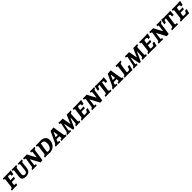

<svg xmlns="http://www.w3.org/2000/svg" viewBox="1042 -3495 6498 6498"><g transform="rotate(-45 4290.5 -246.0)"><path d="M202 -96Q202 -80 209 -73.5Q216 -67 232 -67Q245 -67 261 -68.5Q277 -70 282 -71L289 -61L273 3Q259 3 221.5 1.5Q184 0 148 0Q107 0 65 3.5Q23 7 11 9L23 -48Q57 -54 70 -68Q83 -82 88 -116L124 -404Q125 -412 125 -423Q125 -436 120.5 -441Q116 -446 105 -446L81 -445L76 -453L88 -503Q104 -502 148.5 -501Q193 -500 244 -500Q393 -500 468 -510L475 -501Q471 -488 460 -444Q449 -400 440 -355L360 -351Q361 -355 363.5 -369Q366 -383 366 -394Q366 -416 351 -423Q336 -430 292 -430Q267 -430 260 -426Q253 -422 250 -405L229 -277H301Q315 -277 345 -279.5Q375 -282 385 -283L391 -275L372 -203Q362 -203 334.5 -204Q307 -205 277 -205Q260 -205 241.5 -203Q223 -201 217 -201L204 -116Q202 -100 202 -96Z M634 -152Q634 -111 654 -89Q674 -67 712 -67Q757 -67 781.5 -90.5Q806 -114 812 -162Q820 -221 828.5 -297Q837 -373 840 -404Q841 -411 841 -421Q841 -436 836.5 -441Q832 -446 821 -446L796 -445L794 -448L808 -503Q818 -503 845.5 -501.5Q873 -500 900 -500Q927 -500 959 -502Q991 -504 1001 -505L989 -449Q960 -443 950.5 -436Q941 -429 939 -411L910 -174Q898 -83 841.5 -37Q785 9 686 9Q513 9 513 -127V-135Q513 -144 515 -158L546 -404Q547 -411 547 -422Q547 -437 542.5 -441.5Q538 -446 525 -446L500 -445L499 -448L513 -503Q525 -502 559 -501Q593 -500 632 -500Q653 -500 686.5 -502Q720 -504 731 -505L718 -448Q693 -445 682.5 -436.5Q672 -428 669 -408L636 -181Q634 -161 634 -152Z M1433 -413 1434 -424Q1434 -447 1411 -447L1385 -446L1382 -452L1394 -504Q1406 -503 1438 -501.5Q1470 -500 1502 -500Q1529 -500 1560 -501.5Q1591 -503 1601 -505L1590 -449Q1563 -445 1550.5 -434Q1538 -423 1534 -400L1474 8L1374 18Q1316 -96 1264.5 -189.5Q1213 -283 1198 -308H1189L1161 -90L1160 -79Q1160 -65 1166 -59.5Q1172 -54 1186 -54L1218 -55L1223 -50L1208 3Q1196 3 1164.5 1.5Q1133 0 1102 0Q1073 0 1040 2.5Q1007 5 997 6L1010 -50Q1035 -53 1047.5 -64Q1060 -75 1064 -99L1111 -399L1112 -410Q1112 -429 1099.5 -436.5Q1087 -444 1053 -447Q1049 -453 1048 -456L1058 -504Q1067 -503 1097.5 -501.5Q1128 -500 1156 -500Q1179 -500 1204.5 -501.5Q1230 -503 1238 -504Q1287 -406 1336 -315Q1385 -224 1400 -199H1408Z M1699 0Q1673 0 1638.5 3.5Q1604 7 1593 8L1606 -50Q1640 -56 1653 -69Q1666 -82 1671 -115L1706 -404Q1707 -411 1707 -422Q1707 -435 1703 -440.5Q1699 -446 1688 -446Q1679 -446 1671.5 -445Q1664 -444 1661 -444L1657 -452L1669 -503Q1681 -503 1713 -501.5Q1745 -500 1775 -500Q1798 -500 1840 -502Q1882 -504 1896 -505Q2006 -505 2069.5 -451.5Q2133 -398 2133 -303Q2133 -214 2093 -142.5Q2053 -71 1982.5 -31Q1912 9 1824 9Q1811 7 1769.5 3.5Q1728 0 1699 0ZM1832 -412Q1819 -342 1801.5 -228.5Q1784 -115 1784 -102Q1784 -80 1795.5 -72Q1807 -64 1836 -64Q1910 -64 1952 -125Q1994 -186 1994 -294Q1994 -364 1960 -397.5Q1926 -431 1855 -431Q1843 -431 1838.5 -427Q1834 -423 1832 -412Z M2638 -53 2642 -47 2630 2Q2619 2 2589.5 1Q2560 0 2529 0Q2486 0 2444 2.5Q2402 5 2390 6L2386 0L2396 -51Q2435 -55 2447 -61Q2459 -67 2459 -83Q2459 -95 2457 -103L2451 -156L2381 -157Q2361 -157 2340 -155Q2319 -153 2307 -152L2284 -98Q2277 -81 2277 -72Q2277 -62 2283.5 -57.5Q2290 -53 2306 -53H2339L2342 -48L2331 4Q2320 3 2282.5 1.5Q2245 0 2213 0Q2179 0 2151 1Q2123 2 2114 2L2127 -53Q2145 -56 2158 -67.5Q2171 -79 2183 -103L2367 -496L2513 -510L2522 -504Q2529 -459 2550.5 -321Q2572 -183 2587 -107Q2591 -79 2602.5 -67Q2614 -55 2638 -53ZM2389 -225Q2418 -225 2445 -228L2423 -392H2410L2337 -225Z M2870 -300 2863 -333H2855Q2837 -239 2823.5 -160.5Q2810 -82 2810 -75Q2810 -55 2833 -55H2859L2863 -51L2847 3L2817 2L2749 0Q2729 0 2704.5 2Q2680 4 2665 6L2677 -50Q2701 -52 2713 -64.5Q2725 -77 2732 -105Q2798 -402 2798 -420Q2798 -434 2786.5 -440Q2775 -446 2744 -448L2740 -454L2753 -504Q2827 -500 2857 -500Q2900 -500 2952 -504Q2974 -358 3006 -199H3014Q3074 -331 3145 -501Q3158 -502 3169.5 -501.5Q3181 -501 3189 -501Q3201 -500 3225 -500Q3245 -500 3254 -501L3278 -502L3334 -505Q3337 -502 3337 -502L3326 -450Q3292 -448 3279.5 -439.5Q3267 -431 3265 -409Q3261 -376 3256 -266Q3251 -156 3251 -105Q3251 -77 3258 -66Q3265 -55 3281 -55L3304 -56Q3305 -55 3307 -51L3293 2Q3255 0 3211 0Q3185 0 3143.5 2Q3102 4 3086 6L3099 -50Q3122 -53 3133.5 -62Q3145 -71 3148 -89Q3152 -114 3165 -333H3157Q3146 -310 3132 -279.5Q3118 -249 3100 -211L3001 5L2934 11Q2912 -110 2870 -300Z M3593 -67Q3641 -67 3664 -73Q3687 -79 3698.5 -97Q3710 -115 3721 -155L3797 -161L3802 -152Q3798 -140 3785.5 -96Q3773 -52 3762 -4L3752 5Q3728 4 3648.5 2Q3569 0 3504 0Q3458 0 3414 3.5Q3370 7 3358 8L3371 -49Q3404 -54 3417 -68Q3430 -82 3435 -116L3471 -404Q3472 -412 3472 -423Q3472 -436 3467.5 -441Q3463 -446 3452 -446L3428 -445L3423 -453L3435 -503Q3451 -502 3495.5 -501Q3540 -500 3591 -500Q3753 -500 3835 -510L3841 -501Q3837 -489 3825 -445.5Q3813 -402 3805 -356L3723 -351Q3724 -355 3727 -369Q3730 -383 3730 -393Q3730 -409 3722.5 -416.5Q3715 -424 3696 -427Q3677 -430 3639 -430Q3614 -430 3607 -426Q3600 -422 3597 -405L3577 -291L3649 -290Q3665 -290 3697.5 -292.5Q3730 -295 3741 -296L3747 -288L3727 -217Q3717 -217 3687.5 -218Q3658 -219 3626 -219Q3600 -219 3565 -214L3556 -160Q3555 -150 3551.5 -128.5Q3548 -107 3548 -96Q3548 -78 3557 -72.5Q3566 -67 3593 -67Z M4293 -413 4294 -424Q4294 -447 4271 -447L4245 -446L4242 -452L4254 -504Q4266 -503 4298 -501.5Q4330 -500 4362 -500Q4389 -500 4420 -501.5Q4451 -503 4461 -505L4450 -449Q4423 -445 4410.5 -434Q4398 -423 4394 -400L4334 8L4234 18Q4176 -96 4124.5 -189.5Q4073 -283 4058 -308H4049L4021 -90L4020 -79Q4020 -65 4026 -59.5Q4032 -54 4046 -54L4078 -55L4083 -50L4068 3Q4056 3 4024.5 1.5Q3993 0 3962 0Q3933 0 3900 2.5Q3867 5 3857 6L3870 -50Q3895 -53 3907.5 -64Q3920 -75 3924 -99L3971 -399L3972 -410Q3972 -429 3959.5 -436.5Q3947 -444 3913 -447Q3909 -453 3908 -456L3918 -504Q3927 -503 3957.5 -501.5Q3988 -500 4016 -500Q4039 -500 4064.5 -501.5Q4090 -503 4098 -504Q4147 -406 4196 -315Q4245 -224 4260 -199H4268Z M4535 -330 4459 -325Q4462 -341 4472 -396Q4482 -451 4489 -500L4500 -510L4581 -501H4830L4916 -510L4925 -500Q4919 -450 4915.5 -397.5Q4912 -345 4911 -330L4836 -325Q4837 -377 4832.5 -398Q4828 -419 4813.5 -425.5Q4799 -432 4763 -433Q4751 -370 4732 -243Q4713 -116 4713 -95Q4713 -74 4722 -65Q4731 -56 4751 -56Q4767 -56 4778.5 -57Q4790 -58 4793 -58L4796 -54L4782 4Q4766 3 4722.5 1.5Q4679 0 4639 0Q4610 0 4562 2.5Q4514 5 4499 6L4512 -51Q4548 -54 4565 -60.5Q4582 -67 4589.5 -82Q4597 -97 4601 -129L4639 -433Q4600 -432 4583 -425.5Q4566 -419 4556 -398.5Q4546 -378 4535 -330Z M5374 -53 5378 -47 5366 2Q5355 2 5325.5 1Q5296 0 5265 0Q5222 0 5180 2.5Q5138 5 5126 6L5122 0L5132 -51Q5171 -55 5183 -61Q5195 -67 5195 -83Q5195 -95 5193 -103L5187 -156L5117 -157Q5097 -157 5076 -155Q5055 -153 5043 -152L5020 -98Q5013 -81 5013 -72Q5013 -62 5019.5 -57.5Q5026 -53 5042 -53H5075L5078 -48L5067 4Q5056 3 5018.5 1.5Q4981 0 4949 0Q4915 0 4887 1Q4859 2 4850 2L4863 -53Q4881 -56 4894 -67.5Q4907 -79 4919 -103L5103 -496L5249 -510L5258 -504Q5265 -459 5286.5 -321Q5308 -183 5323 -107Q5327 -79 5338.5 -67Q5350 -55 5374 -53ZM5125 -225Q5154 -225 5181 -228L5159 -392H5146L5073 -225Z M5411 8 5424 -49Q5455 -54 5468 -68Q5481 -82 5485 -116L5521 -406Q5522 -412 5522 -422Q5522 -436 5516.5 -441Q5511 -446 5497 -446H5474Q5473 -447 5472 -448.5Q5471 -450 5470 -453L5482 -502Q5509 -502 5527 -501L5595 -500Q5618 -500 5664.5 -502.5Q5711 -505 5727 -506L5714 -447Q5686 -443 5673.5 -438.5Q5661 -434 5654.5 -424.5Q5648 -415 5644 -393Q5631 -321 5615 -219.5Q5599 -118 5599 -98Q5599 -80 5608 -73.5Q5617 -67 5640 -67Q5677 -67 5696.5 -76Q5716 -85 5728 -110Q5740 -135 5751 -187L5828 -195Q5829 -192 5833 -186Q5829 -171 5815.5 -116.5Q5802 -62 5790 -3L5780 6Q5759 5 5688 2.5Q5617 0 5555 0Q5509 0 5466 3.5Q5423 7 5411 8Z M6052 -300 6045 -333H6037Q6019 -239 6005.5 -160.5Q5992 -82 5992 -75Q5992 -55 6015 -55H6041L6045 -51L6029 3L5999 2L5931 0Q5911 0 5886.5 2Q5862 4 5847 6L5859 -50Q5883 -52 5895 -64.5Q5907 -77 5914 -105Q5980 -402 5980 -420Q5980 -434 5968.5 -440Q5957 -446 5926 -448L5922 -454L5935 -504Q6009 -500 6039 -500Q6082 -500 6134 -504Q6156 -358 6188 -199H6196Q6256 -331 6327 -501Q6340 -502 6351.5 -501.5Q6363 -501 6371 -501Q6383 -500 6407 -500Q6427 -500 6436 -501L6460 -502L6516 -505Q6519 -502 6519 -502L6508 -450Q6474 -448 6461.5 -439.5Q6449 -431 6447 -409Q6443 -376 6438 -266Q6433 -156 6433 -105Q6433 -77 6440 -66Q6447 -55 6463 -55L6486 -56Q6487 -55 6489 -51L6475 2Q6437 0 6393 0Q6367 0 6325.5 2Q6284 4 6268 6L6281 -50Q6304 -53 6315.5 -62Q6327 -71 6330 -89Q6334 -114 6347 -333H6339Q6328 -310 6314 -279.5Q6300 -249 6282 -211L6183 5L6116 11Q6094 -110 6052 -300Z M6775 -67Q6823 -67 6846 -73Q6869 -79 6880.5 -97Q6892 -115 6903 -155L6979 -161L6984 -152Q6980 -140 6967.5 -96Q6955 -52 6944 -4L6934 5Q6910 4 6830.5 2Q6751 0 6686 0Q6640 0 6596 3.5Q6552 7 6540 8L6553 -49Q6586 -54 6599 -68Q6612 -82 6617 -116L6653 -404Q6654 -412 6654 -423Q6654 -436 6649.5 -441Q6645 -446 6634 -446L6610 -445L6605 -453L6617 -503Q6633 -502 6677.5 -501Q6722 -500 6773 -500Q6935 -500 7017 -510L7023 -501Q7019 -489 7007 -445.5Q6995 -402 6987 -356L6905 -351Q6906 -355 6909 -369Q6912 -383 6912 -393Q6912 -409 6904.5 -416.5Q6897 -424 6878 -427Q6859 -430 6821 -430Q6796 -430 6789 -426Q6782 -422 6779 -405L6759 -291L6831 -290Q6847 -290 6879.5 -292.5Q6912 -295 6923 -296L6929 -288L6909 -217Q6899 -217 6869.5 -218Q6840 -219 6808 -219Q6782 -219 6747 -214L6738 -160Q6737 -150 6733.5 -128.5Q6730 -107 6730 -96Q6730 -78 6739 -72.5Q6748 -67 6775 -67Z M7475 -413 7476 -424Q7476 -447 7453 -447L7427 -446L7424 -452L7436 -504Q7448 -503 7480 -501.5Q7512 -500 7544 -500Q7571 -500 7602 -501.5Q7633 -503 7643 -505L7632 -449Q7605 -445 7592.5 -434Q7580 -423 7576 -400L7516 8L7416 18Q7358 -96 7306.5 -189.5Q7255 -283 7240 -308H7231L7203 -90L7202 -79Q7202 -65 7208 -59.5Q7214 -54 7228 -54L7260 -55L7265 -50L7250 3Q7238 3 7206.5 1.5Q7175 0 7144 0Q7115 0 7082 2.5Q7049 5 7039 6L7052 -50Q7077 -53 7089.5 -64Q7102 -75 7106 -99L7153 -399L7154 -410Q7154 -429 7141.5 -436.5Q7129 -444 7095 -447Q7091 -453 7090 -456L7100 -504Q7109 -503 7139.5 -501.5Q7170 -500 7198 -500Q7221 -500 7246.5 -501.5Q7272 -503 7280 -504Q7329 -406 7378 -315Q7427 -224 7442 -199H7450Z M7717 -330 7641 -325Q7644 -341 7654 -396Q7664 -451 7671 -500L7682 -510L7763 -501H8012L8098 -510L8107 -500Q8101 -450 8097.5 -397.5Q8094 -345 8093 -330L8018 -325Q8019 -377 8014.5 -398Q8010 -419 7995.5 -425.5Q7981 -432 7945 -433Q7933 -370 7914 -243Q7895 -116 7895 -95Q7895 -74 7904 -65Q7913 -56 7933 -56Q7949 -56 7960.5 -57Q7972 -58 7975 -58L7978 -54L7964 4Q7948 3 7904.5 1.5Q7861 0 7821 0Q7792 0 7744 2.5Q7696 5 7681 6L7694 -51Q7730 -54 7747 -60.5Q7764 -67 7771.5 -82Q7779 -97 7783 -129L7821 -433Q7782 -432 7765 -425.5Q7748 -419 7738 -398.5Q7728 -378 7717 -330Z M8333 -67Q8381 -67 8404 -73Q8427 -79 8438.5 -97Q8450 -115 8461 -155L8537 -161L8542 -152Q8538 -140 8525.5 -96Q8513 -52 8502 -4L8492 5Q8468 4 8388.5 2Q8309 0 8244 0Q8198 0 8154 3.5Q8110 7 8098 8L8111 -49Q8144 -54 8157 -68Q8170 -82 8175 -116L8211 -404Q8212 -412 8212 -423Q8212 -436 8207.5 -441Q8203 -446 8192 -446L8168 -445L8163 -453L8175 -503Q8191 -502 8235.5 -501Q8280 -500 8331 -500Q8493 -500 8575 -510L8581 -501Q8577 -489 8565 -445.5Q8553 -402 8545 -356L8463 -351Q8464 -355 8467 -369Q8470 -383 8470 -393Q8470 -409 8462.5 -416.5Q8455 -424 8436 -427Q8417 -430 8379 -430Q8354 -430 8347 -426Q8340 -422 8337 -405L8317 -291L8389 -290Q8405 -290 8437.5 -292.5Q8470 -295 8481 -296L8487 -288L8467 -217Q8457 -217 8427.5 -218Q8398 -219 8366 -219Q8340 -219 8305 -214L8296 -160Q8295 -150 8291.5 -128.5Q8288 -107 8288 -96Q8288 -78 8297 -72.5Q8306 -67 8333 -67Z"/></g></svg>

Font: Alegreya SC
Style: Bold Italic
Weight: 700
Italic angle: -7°
Designer: Juan Pablo del Peral
Foundry: Huerta Tipografica
Version: Version 2.007; ttfautohint (v1.6)